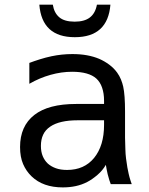

<svg xmlns="http://www.w3.org/2000/svg" viewBox="-20 -793 642 827"><path d="M302.2 -632.8Q160.6 -632.8 149.4 -772.9H207.5Q212.9 -737.8 235.1 -718.8Q257.3 -699.7 301.8 -699.7Q343.8 -699.7 367.2 -717.8Q390.6 -735.8 397.5 -772.9H455.6Q444.3 -632.8 302.2 -632.8ZM250.5 14.2Q165.5 14.2 116.2 -33.2Q92.8 -55.7 79.6 -86.2Q66.4 -116.7 66.4 -159.7Q66.4 -250 127.9 -297.9Q188.5 -345.2 307.6 -345.2H428.2V-359.4Q428.2 -390.6 419.9 -415Q411.6 -439.5 395 -454.6Q378.9 -469.2 352.5 -476.6Q326.2 -483.9 291 -483.9Q244.6 -483.9 197.8 -470.7Q150.4 -457.5 106.4 -432.1V-522Q127 -529.8 151.9 -537.6Q176.8 -545.4 202.1 -550.8Q246.6 -560.1 291.5 -560.1Q326.2 -560.1 354.5 -554.9Q382.8 -549.8 407.2 -539.6Q429.7 -529.8 450 -514.9Q470.2 -500 484.4 -480.5Q494.6 -466.3 501 -450.7Q507.3 -435.1 510.7 -419.9Q518.6 -384.3 518.6 -312V-200.2Q519.5 -171.9 520 -150.4Q520.5 -128.9 522.9 -110.4Q525.4 -89.8 528.6 -71.8Q531.7 -53.7 534.2 -44.4Q537.6 -29.3 542 -15.9Q546.4 -2.4 547.4 0H457Q454.6 -5.9 450.9 -17.3Q447.3 -28.8 443.8 -42.5Q441.4 -53.2 439.2 -64.2Q437 -75.2 436 -83Q421.9 -58.6 399.7 -39.6Q377.4 -20.5 356 -9.3Q332.5 2.9 306.4 8.5Q280.3 14.2 250.5 14.2ZM269 -61Q342.8 -61 385.3 -112.8Q428.2 -165.5 428.2 -254.9V-274.9H314.5Q236.3 -274.9 196.3 -247.6Q175.3 -233.4 165.8 -212.6Q156.2 -191.9 156.2 -164.6Q156.2 -139.2 164.1 -120.4Q171.9 -101.6 186 -88.4Q200.2 -75.7 220.5 -68.4Q240.7 -61 269 -61Z"/></svg>

Font: Hack
Style: Regular
Weight: 400
Monospace: yes
Designer: Christopher Simpkins
Foundry: Christopher Simpkins
Version: Version 2.019; ttfautohint (v1.4.1) -l 4 -r 80 -G 350 -x 0 -